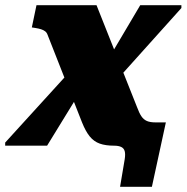

<svg xmlns="http://www.w3.org/2000/svg" viewBox="-41 -563 721 742"><path d="M414 -258 359 -303 501 -543H660V-532ZM-21 0V-12L223 -280L284 -233L141 0ZM400 0Q367 0 344.5 -8Q322 -16 306 -35.5Q290 -55 276 -90L143 -428Q140 -437 133.5 -442Q127 -447 117.5 -450Q108 -453 95 -455L82 -457L100 -543H332L489 -148Q497 -126 505.5 -113.5Q514 -101 526.5 -95.5Q539 -90 560 -90H600L546 159H423L441 52Q444 33 441 21.5Q438 10 427.5 5Q417 0 400 0Z"/></svg>

Font: Roboto Serif Black
Style: Italic
Weight: 900
Italic angle: -10°
Version: Version 1.008